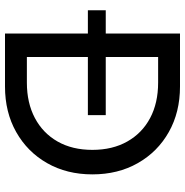

<svg xmlns="http://www.w3.org/2000/svg" viewBox="-6 -734 740 768"><g transform="rotate(90 364.0 -350.0)"><path d="M114 0V-331.5H21V-403H114V-700H326Q429 -700 508.2 -655.2Q587.5 -610.5 632.5 -531.2Q677.5 -452 677.5 -349.5Q677.5 -247.5 632.5 -168.5Q587.5 -89.5 508.2 -44.8Q429 0 326 0ZM208 -87.5H310.5Q391.5 -87.5 452 -119.5Q512.5 -151.5 546 -210.2Q579.5 -269 579.5 -349.5Q579.5 -430 546 -489.2Q512.5 -548.5 452.2 -580.5Q392 -612.5 310.5 -612.5H208V-403H440.5V-331.5H208Z"/></g></svg>

Font: Geologica Light
Style: Regular
Weight: 300
Designer: Sindre Bremnes, Frode Helland
Foundry: Monokrom Skriftforlag AS
Version: Version 1.010; ttfautohint (v1.8.4.7-5d5b);gftools[0.9.28]